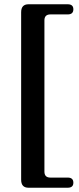

<svg xmlns="http://www.w3.org/2000/svg" viewBox="-20 -755 370 899"><path d="M188 -659.5V48.5Q188 76.5 216 76.5H297Q323.5 76.5 323.5 100.5Q323.5 124 297 124H113.5Q79 124 79 86.5V-697.5Q79 -735 113.5 -735H297Q323.5 -735 323.5 -711.5Q323.5 -687.5 297 -687.5H216Q188 -687.5 188 -659.5Z"/></svg>

Font: Fraunces 72pt S050 SemiBold
Style: Regular
Weight: 600
Version: Version 1.000; ttfautohint (v1.8.3)